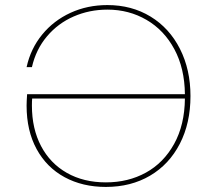

<svg xmlns="http://www.w3.org/2000/svg" viewBox="-20 -730 832 758"><path d="M404 -710Q500 -710 574.5 -664.5Q649 -619 690.5 -537Q732 -455 732 -351Q732 -244 690 -162.5Q648 -81 572.5 -36.5Q497 8 398 8Q306 8 235 -30.5Q164 -69 124.5 -141.5Q85 -214 85 -313Q85 -328 87 -358H710Q709 -460 668.5 -535.5Q628 -611 558.5 -651.5Q489 -692 404 -692Q333 -692 271 -665Q209 -638 165.5 -586.5Q122 -535 106 -465H85Q101 -538 146.5 -593.5Q192 -649 258.5 -679.5Q325 -710 404 -710ZM398 -10Q486 -10 556 -48.5Q626 -87 667.5 -162Q709 -237 710 -341H107Q106 -332 106 -313Q106 -222 142 -153.5Q178 -85 244 -47.5Q310 -10 398 -10Z"/></svg>

Font: Fz Poppins Thin
Style: Regular
Weight: 100
Designer: Ninad Kale (Devanagari), Jonny Pinhorn (Latin)
Foundry: Indian Type Foundry
Version: Vit hóa bi Vntype.Com & FontZin.Com